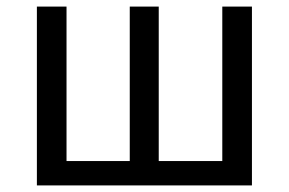

<svg xmlns="http://www.w3.org/2000/svg" viewBox="-20 -563 877 583"><path d="M92 0H745V-543H655V-74H462V-543H374V-74H182V-543H92Z"/></svg>

Font: Noto Sans Japanese Regular
Style: Regular
Weight: 400
Designer: Ryoko NISHIZUKA (kana & ideographs); Paul D. Hunt (Latin, Greek & Cyrillic); Wenlong ZHANG (bopomofo); Sandoll Communica
Foundry: Adobe Systems Incorporated
Version: Version 1.000;PS 1;hotconv 1.0.78;makeotf.lib2.5.61930